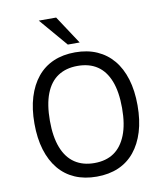

<svg xmlns="http://www.w3.org/2000/svg" viewBox="-99 -1010 948 1100"><g transform="rotate(-10 375.0 -460.0)"><path d="M375 9Q304 9 248.5 -15Q193 -39 154.5 -85.5Q116 -132 95.5 -199Q75 -266 75 -352Q75 -438 95.5 -505Q116 -572 154.5 -619Q193 -666 248.5 -690Q304 -714 375 -714Q446 -714 501.5 -689.5Q557 -665 595.5 -619Q634 -573 654.5 -506Q675 -439 675 -353Q675 -267 654.5 -200Q634 -133 595.5 -86Q557 -39 501.5 -15Q446 9 375 9ZM375 -70Q443 -70 489 -101.5Q535 -133 560 -196Q585 -259 585 -353Q585 -448 560.5 -510.5Q536 -573 489.5 -604Q443 -635 375 -635Q308 -635 261 -604Q214 -573 189.5 -510Q165 -447 165 -352Q165 -259 189.5 -196Q214 -133 261 -101.5Q308 -70 375 -70ZM342 -765 202 -929H303L411 -765Z"/></g></svg>

Font: Nunito Sans 7pt SemiCondensed
Style: Regular
Weight: 400
Width: 4
Designer: Vernon Adams
Foundry: Vernon Adams
Version: Version 3.101;gftools[0.9.27]